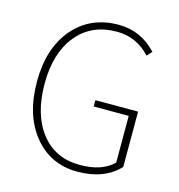

<svg xmlns="http://www.w3.org/2000/svg" viewBox="-111 -836 881 946"><g transform="rotate(15 330.0 -363.0)"><path d="M368.2 12.7Q230.5 12.7 146 -90.8Q61.5 -194.3 61.5 -365.2Q61.5 -536.1 148.4 -637.7Q235.4 -739.3 378.9 -739.3Q493.2 -739.3 573.2 -653.3L549.8 -627.9Q480.5 -704.1 378.9 -704.1Q250 -704.1 175.3 -612.8Q100.6 -521.5 100.6 -365.2Q100.6 -208 172.9 -115.2Q245.1 -22.5 371.1 -22.5Q484.4 -22.5 542 -80.1V-318.4H363.3V-350.6H581.1V-68.4Q504.9 12.7 368.2 12.7Z"/></g></svg>

Font: Gen Shin Gothic ExtraLight
Style: Regular
Weight: 100
Designer: [Source Han Sans]
Ryoko NISHIZUKA  (kana & ideographs); Paul D. Hunt (Latin, Greek & Cyrillic); Wenlong ZHANG  (bopomofo
Version: Version 1.002.20150607